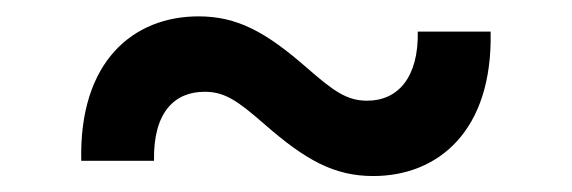

<svg xmlns="http://www.w3.org/2000/svg" viewBox="-20 -408 706 237"><path d="M80.3 -209.5H170.1C169 -270.2 196 -294.7 232.6 -294.7C257.5 -294.7 273.1 -283.7 306.1 -255C357.2 -210.2 392.8 -190.7 440.7 -190.7C520.2 -190.7 588.4 -245.7 585.6 -369H495.7C496.8 -312.5 471.2 -283.7 433.2 -283.7C408 -283.7 392 -295.5 359.7 -323.5C307.9 -369 272.4 -387.8 225.1 -387.8C144.9 -387.8 77.4 -332.7 80.3 -209.5Z"/></svg>

Font: Magic Ui Pro Medium
Style: Regular
Weight: 500
Designer: Stefan Endress, Andreas Faust
Version: Version 1.000;FEAKit 1.0